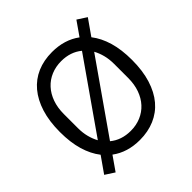

<svg xmlns="http://www.w3.org/2000/svg" viewBox="-203 -906 1114 1114"><g transform="rotate(-45 354.0 -349.0)"><path d="M354 12Q252 12 181 -41L121 45L64 8L132 -89Q96 -135 77 -199.5Q58 -264 58 -349Q58 -437 79 -504Q100 -571 138.5 -617Q177 -663 231.5 -686.5Q286 -710 354 -710Q456 -710 527 -657L587 -743L644 -706L576 -609Q612 -563 631 -498.5Q650 -434 650 -349Q650 -261 629 -193.5Q608 -126 569.5 -80.5Q531 -35 476 -11.5Q421 12 354 12ZM148 -291Q148 -253 156.5 -220Q165 -187 180 -160L482 -592Q430 -635 354 -635Q309 -635 271 -619Q233 -603 205.5 -573Q178 -543 163 -501Q148 -459 148 -407ZM560 -407Q560 -445 551.5 -478Q543 -511 528 -538L226 -106Q278 -63 354 -63Q399 -63 437 -79Q475 -95 502.5 -125Q530 -155 545 -197Q560 -239 560 -291Z"/></g></svg>

Font: IBM Plex Sans Thai Looped
Style: Regular
Weight: 400
Designer: Mike Abbink, Paul van der Laan, Pieter van Rosmalen, Ben Mitchell, Mark Frömberg
Foundry: Bold Monday
Version: Version 1.1